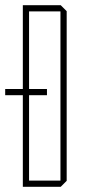

<svg xmlns="http://www.w3.org/2000/svg" viewBox="-35 -720 328 740"><path d="M-15 -353V-377H53V-700H199L222 -677V-23L199 0H53V-353ZM77 -676V-377H146V-353H77V-24H198V-676Z"/></svg>

Font: Foldit Thin Thin
Style: Regular
Weight: 250
Version: Version 1.003